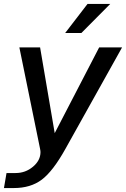

<svg xmlns="http://www.w3.org/2000/svg" viewBox="-43 -756 638 972"><path d="M-23 196 -10 120H36Q86 120 124 88Q162 56 162 14Q162 8 160 -2L55 -516H160L234 -82L459 -516H575L288 -2Q225 111 168.5 153.5Q112 196 27 196ZM369 -589H287L400 -736H515Z"/></svg>

Font: Creato Display Medium
Style: Italic
Weight: 500
Italic angle: -10°
Version: Version 1.000